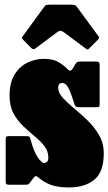

<svg xmlns="http://www.w3.org/2000/svg" viewBox="-20 -800 475 842"><path d="M305.5 -346Q289 -399.5 278 -417.8Q267 -436 253 -436Q235 -436 235 -416Q235 -393.5 255.2 -371.2Q275.5 -349 305.2 -324.5Q335 -300 364.8 -271Q394.5 -242 414.8 -206.8Q435 -171.5 435 -127Q435 -45.5 393.5 -11.8Q352 22 283 22Q232 22 201.5 10.2Q171 -1.5 145 -24.5Q136.5 -32 128 -21L113 -1.5Q108.5 5 105.5 7.5Q102.5 10 91 10H18Q9.5 10 7.2 6.5Q5 3 5 -6V-186.5Q5 -195 6.8 -199Q8.5 -203 17 -203H92.5Q105.5 -203 108.5 -201Q111.5 -199 114 -189Q128.5 -133.5 146 -109.2Q163.5 -85 173 -85Q180.5 -85 186.2 -90.5Q192 -96 192 -108Q192 -137 174.8 -159.2Q157.5 -181.5 132.2 -202.2Q107 -223 81.8 -247Q56.5 -271 39.2 -302.8Q22 -334.5 22 -380Q22 -439.5 45 -475Q68 -510.5 102.5 -526.2Q137 -542 172 -542Q213.5 -542 237.8 -527Q262 -512 278 -495Q289 -483.5 298.5 -499L310.5 -518.5Q314.5 -525.5 318.5 -527.8Q322.5 -530 333.5 -530H404.5Q417 -530 417 -516.5V-345.5Q417 -337.5 415.5 -333.8Q414 -330 405.5 -330H327Q315 -330 311.5 -334Q308 -338 305.5 -346ZM116.5 -590 82 -625Q76.5 -630.5 76.2 -633Q76 -635.5 80.5 -642L174.5 -771Q178.5 -777 184.2 -778.2Q190 -779.5 201 -779.5H293.5Q310.5 -779.5 316.5 -771L412.5 -640Q418 -634.5 408.5 -625L371.5 -588Q366 -582.5 364 -582.8Q362 -583 355.5 -587.5L258 -660Q245 -669.5 233 -660.5L134.5 -587Q126 -580.5 116.5 -590Z"/></svg>

Font: Besley* Condensed Fatface
Style: Regular
Weight: 900
Width: 3
Designer: Owen Earl
Foundry: indestructible type*
Version: Version 3.000; ttfautohint (v1.8.3)